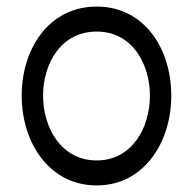

<svg xmlns="http://www.w3.org/2000/svg" viewBox="-20 -585 588 584"><path d="M46 -294C46 -151 130 -21 274 -21C418 -21 501 -152 501 -294C501 -437 419 -565 274 -565C129 -565 46 -437 46 -294ZM111 -294C111 -391 165 -489 274 -489C382 -489 436 -391 436 -294C436 -197 382 -97 274 -97C166 -97 111 -197 111 -294Z"/></svg>

Font: Charger Static
Style: Regular
Weight: 1000
Designer: Jasper
Foundry: KineticPlasma Fonts/Cannot Into Space Fonts
Version: Version 1.1